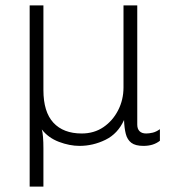

<svg xmlns="http://www.w3.org/2000/svg" viewBox="-20 -531 640 712"><path d="M90 161V-511H141V-197Q141 -116 178 -76Q215 -36 283 -36Q329 -36 363.5 -59.5Q398 -83 418 -122Q438 -161 438 -207V-511H489V-69Q489 -53 497.5 -44.5Q506 -36 522 -36Q533 -36 546 -39Q559 -42 573 -52V-9Q560 1 545 5.5Q530 10 512 10Q482 10 467 -1.5Q452 -13 446.5 -34.5Q441 -56 440 -86Q417 -35 371 -12.5Q325 10 275 10Q238 10 198.5 -5Q159 -20 135 -51Q138 -42 139.5 -23Q141 -4 141 19V161Z"/></svg>

Font: Chivo Mono Thin
Style: Regular
Weight: 250
Designer: Hector Gatti
Foundry: Omnibus-Type
Version: Version 1.008